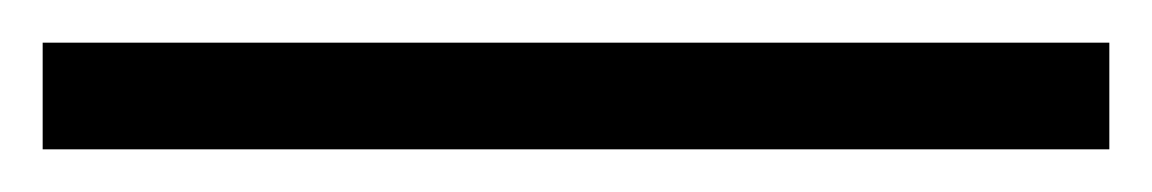

<svg xmlns="http://www.w3.org/2000/svg" viewBox="-20 55 540 90"><path d="M500 125V75H0V125Z"/></svg>

Font: XITS Math
Style: Regular
Weight: 400
Designer: MicroPress Inc., with final additions and corrections provided by Coen Hoffman, Elsevier (retired)
Version: Version 1.108